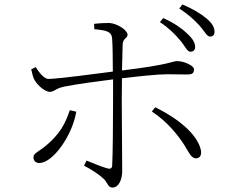

<svg xmlns="http://www.w3.org/2000/svg" viewBox="-20 -818 1040 861"><path d="M788 -637C810 -611 819 -586 834 -586C846 -586 855 -593 855 -607C855 -627 844 -645 818 -669C796 -690 761 -715 712 -737L697 -719C739 -691 766 -663 788 -637ZM874 -704C897 -679 907 -654 922 -654C934 -654 942 -661 942 -675C942 -695 932 -714 905 -736C881 -756 846 -778 798 -798L784 -780C826 -752 850 -730 874 -704ZM805 -170C825 -139 836 -108 859 -108C878 -108 886 -125 880 -149C861 -222 769 -292 676 -337L661 -318C733 -271 781 -207 805 -170ZM293 -324C274 -267 249 -212 171 -153C147 -135 130 -129 130 -112C130 -100 138 -87 156 -87C218 -87 305 -212 322 -317ZM120 -507C124 -488 129 -469 135 -459C151 -431 185 -406 203 -406C224 -406 229 -422 270 -430C325 -441 422 -454 487 -462V-374C487 -289 486 -119 483 -75C482 -61 473 -60 461 -63C436 -70 397 -86 368 -98L357 -75C388 -59 424 -36 444 -17C465 3 463 23 485 23C512 23 528 -12 528 -51C528 -73 526 -309 526 -372L527 -467C594 -475 687 -485 728 -485C765 -485 792 -484 818 -484C842 -484 850 -489 850 -508C850 -522 808 -544 774 -544C754 -544 743 -528 527 -502L530 -618C531 -647 552 -646 552 -662C552 -682 508 -712 471 -715C454 -715 425 -714 402 -711L403 -687C460 -682 481 -676 483 -643C485 -617 486 -556 486 -497C418 -488 244 -465 198 -464C179 -463 156 -492 140 -517Z"/></svg>

Font: Noto Serif TC ExtraLight
Style: Regular
Weight: 200
Designer: Ryoko NISHIZUKA 西塚涼子 (kana & ideographs); Frank Grießhammer (Latin, Greek & Cyrillic); Wenlong ZHANG 张文龙 (bopomofo); San
Foundry: Adobe
Version: Version 2.001;hotconv 1.1.0;makeotfexe 2.6.0